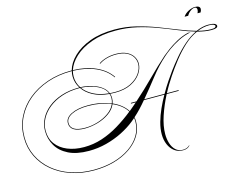

<svg xmlns="http://www.w3.org/2000/svg" viewBox="-199 -1226 2272 1754"><g transform="rotate(-15 937.0 -349.5)"><path d="M495 236Q378 236 278.5 202Q179 168 106 107Q33 46 -7.5 -37.5Q-48 -121 -48 -220Q-48 -323 -5 -410.5Q38 -498 116 -562.5Q194 -627 299 -663Q404 -699 527 -699Q530 -699 533 -699Q551 -766 612 -825.5Q673 -885 772 -922Q871 -959 1005 -959Q1109 -959 1206.5 -935Q1304 -911 1395 -876.5Q1486 -842 1569.5 -808Q1653 -774 1729 -753Q1758 -766 1787 -773Q1816 -780 1845 -780Q1886 -780 1904 -771.5Q1922 -763 1922 -749Q1922 -725 1864 -725Q1831 -725 1798 -730.5Q1765 -736 1730 -745Q1664 -716 1605.5 -662Q1547 -608 1496 -542.5Q1445 -477 1403 -414Q1381 -381 1359.5 -345.5Q1338 -310 1319 -273H1429V-266H1315Q1268 -175 1237.5 -83.5Q1207 8 1207 85Q1207 132 1220 173Q1233 214 1260 239Q1287 264 1328 264Q1349 264 1364.5 257.5Q1380 251 1392 239L1393 243Q1382 255 1366.5 262Q1351 269 1328 269Q1281 269 1247 243.5Q1213 218 1194.5 174.5Q1176 131 1176 78Q1176 24 1192.5 -35Q1209 -94 1235.5 -153Q1262 -212 1293 -266H1099Q1070 -231 1039.5 -198.5Q1009 -166 976 -137Q980 -118 980 -98Q980 -26 943.5 34.5Q907 95 841 140.5Q775 186 687 211Q599 236 495 236ZM976 -266 980 -273H1031Q1126 -357 1215 -446.5Q1304 -536 1388 -610Q1408 -627 1446 -655.5Q1484 -684 1535.5 -712.5Q1587 -741 1646 -756L1672 -755Q1608 -742 1552.5 -713.5Q1497 -685 1456 -655Q1415 -625 1392 -604Q1314 -535 1245.5 -447Q1177 -359 1105 -273H1297Q1329 -330 1362 -378.5Q1395 -427 1419 -460Q1456 -510 1503 -566Q1550 -622 1605 -670.5Q1660 -719 1720 -748Q1646 -770 1566 -803Q1486 -836 1398.5 -869Q1311 -902 1215 -924.5Q1119 -947 1013 -947Q882 -947 784 -911.5Q686 -876 625 -819.5Q564 -763 544 -699Q666 -696 758.5 -654.5Q851 -613 901 -540L897 -536Q847 -609 755 -649.5Q663 -690 542 -693Q535 -666 535 -640Q535 -581 568 -531Q600 -530 637 -523Q674 -516 710 -501.5Q746 -487 774 -464Q802 -441 815 -408Q839 -406 865 -406Q953 -406 1013 -436Q1073 -466 1104 -511Q1135 -556 1135 -601Q1135 -637 1116 -667.5Q1097 -698 1058.5 -716.5Q1020 -735 960 -735Q913 -735 871.5 -723.5Q830 -712 801 -691L796 -695Q825 -716 868 -728.5Q911 -741 960 -741Q1021 -741 1061 -721.5Q1101 -702 1121 -670.5Q1141 -639 1141 -603Q1141 -555 1109.5 -508.5Q1078 -462 1016.5 -431Q955 -400 864 -400Q840 -400 817 -402Q824 -382 824 -360Q824 -334 815 -311Q906 -271 949 -203Q968 -219 986.5 -234.5Q1005 -250 1023 -266ZM1852 -773Q1823 -773 1795 -767Q1767 -761 1741 -750Q1772 -742 1802 -737.5Q1832 -733 1861 -733Q1889 -733 1898 -739Q1907 -745 1907 -752Q1907 -760 1893.5 -766.5Q1880 -773 1852 -773ZM-42 -220Q-42 -123 -2 -40.5Q38 42 110 102.5Q182 163 280 196.5Q378 230 495 230Q598 230 685 205.5Q772 181 837 136.5Q902 92 938 32Q974 -28 974 -98Q974 -115 971 -132Q955 -118 939 -105Q884 -61 813.5 -25.5Q743 10 662.5 31Q582 52 497 52Q380 52 304 14Q228 -24 191 -88Q154 -152 154 -228Q154 -288 182 -342.5Q210 -397 262.5 -439.5Q315 -482 389.5 -506.5Q464 -531 557 -531H560Q526 -583 526 -645Q526 -669 532 -693H527Q404 -693 300.5 -657.5Q197 -622 120 -558Q43 -494 0.5 -408Q-42 -322 -42 -220ZM160 -228Q160 -154 199 -101.5Q238 -49 306.5 -21Q375 7 463 7Q551 7 633 -20Q715 -47 793 -94Q871 -141 944 -200Q903 -266 813 -305Q794 -259 747 -225.5Q700 -192 639 -174Q578 -156 516 -155Q374 -155 374 -243Q374 -293 434.5 -323Q495 -353 592 -353Q654 -353 708.5 -342.5Q763 -332 809 -313Q818 -337 818 -362Q818 -383 811 -402Q720 -410 658 -443.5Q596 -477 564 -525Q560 -525 556 -525Q466 -525 393 -500.5Q320 -476 268 -434.5Q216 -393 188 -339.5Q160 -286 160 -228ZM572 -525Q604 -480 663 -448.5Q722 -417 809 -409Q793 -448 753.5 -473Q714 -498 665 -510.5Q616 -523 572 -525ZM380 -243Q380 -161 516 -161Q578 -161 637.5 -179.5Q697 -198 742.5 -230.5Q788 -263 807 -308Q762 -327 707.5 -337Q653 -347 592 -347Q497 -347 438.5 -318.5Q380 -290 380 -243ZM1690 -906H1656Q1673 -933 1707 -950.5Q1741 -968 1769 -968Q1817 -968 1817 -937Q1817 -923 1807 -906H1778Q1782 -914 1784.5 -922Q1787 -930 1787 -937Q1787 -962 1765 -962Q1746 -962 1724 -945.5Q1702 -929 1690 -906Z"/></g></svg>

Font: Ballet 72pt
Style: Regular
Weight: 400
Designer: Maximiliano R. Sproviero
Foundry: Omnibus-Type
Version: Version 1.100; ttfautohint (v1.8.3)